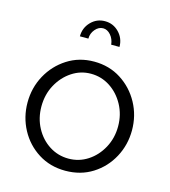

<svg xmlns="http://www.w3.org/2000/svg" viewBox="-110 -819 815 918"><g transform="rotate(15 297.5 -360.0)"><path d="M297 10Q222 10 163.5 -27Q105 -64 72 -125.5Q39 -187 39 -259Q39 -332 72.5 -393.5Q106 -455 164.5 -492.5Q223 -530 297 -530Q372 -530 430.5 -492.5Q489 -455 522.5 -393.5Q556 -332 556 -259Q556 -187 523 -125.5Q490 -64 431.5 -27Q373 10 297 10ZM108 -258Q108 -200 133.5 -152.5Q159 -105 202 -77.5Q245 -50 297 -50Q349 -50 392 -78Q435 -106 461 -154Q487 -202 487 -260Q487 -318 461 -366Q435 -414 392 -442Q349 -470 297 -470Q246 -470 203 -441.5Q160 -413 134 -365Q108 -317 108 -258ZM297 -695Q275 -695 258 -675Q241 -655 241 -629H199Q199 -671 227.5 -700.5Q256 -730 297 -730Q338 -730 366.5 -700.5Q395 -671 395 -629H354Q351 -657 334.5 -676Q318 -695 297 -695Z"/></g></svg>

Font: Raleway
Style: Regular
Weight: 400
Designer: Matt McInerney, Pablo Impallari, Rodrigo Fuenzalida
Foundry: Matt McInerney, Pablo Impallari, Rodrigo Fuenzalida
Version: Version 4.101;RELEASE